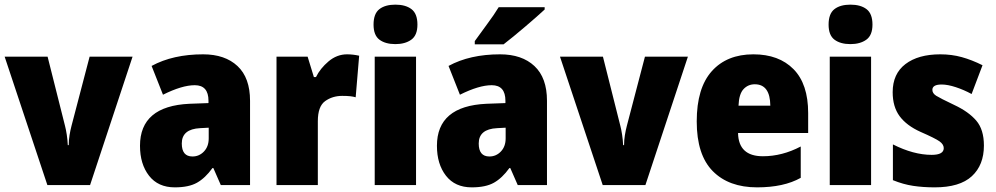

<svg xmlns="http://www.w3.org/2000/svg" viewBox="-20 -797 4290 827"><path d="M368 0 551 -553H366L288 -255Q283 -236 279.5 -214.5Q276 -193 276 -172H272Q271 -195 267.5 -217.5Q264 -240 260 -255L185 -553H0L184 0Z M879 -201Q879 -166 858.5 -144.5Q838 -123 809 -123Q763 -123 763 -179Q763 -241 842 -245L879 -247ZM633 -513 682 -389Q764 -430 819 -430Q878 -430 878 -363V-353L796 -350Q583 -340 583 -169Q583 -90 622 -40Q661 10 733 10Q793 10 828.5 -10Q864 -30 895 -73H899L931 0H1057V-363Q1057 -462 1003 -512.5Q949 -563 855 -563Q725 -563 633 -513Z M1341 -465H1332L1305 -553H1171V0H1349V-275Q1349 -339 1380.5 -361.5Q1412 -384 1454 -384Q1475 -384 1488.5 -382.5Q1502 -381 1512 -378L1527 -557Q1500 -563 1475 -563Q1431 -563 1395 -532.5Q1359 -502 1341 -465Z M1589 -691Q1589 -645 1614.5 -626Q1640 -607 1683 -607Q1725 -607 1751.5 -626Q1778 -645 1778 -691Q1778 -738 1752.5 -757.5Q1727 -777 1683 -777Q1639 -777 1614 -757.5Q1589 -738 1589 -691ZM1594 -553V0H1772V-553Z M2128 -766Q2108 -733 2078.5 -693.5Q2049 -654 2025 -620V-606H2149Q2188 -636 2242.5 -682.5Q2297 -729 2326 -756V-766ZM2158 -201Q2158 -166 2137.5 -144.5Q2117 -123 2088 -123Q2042 -123 2042 -179Q2042 -241 2121 -245L2158 -247ZM1912 -513 1961 -389Q2043 -430 2098 -430Q2157 -430 2157 -363V-353L2075 -350Q1862 -340 1862 -169Q1862 -90 1901 -40Q1940 10 2012 10Q2072 10 2107.5 -10Q2143 -30 2174 -73H2178L2210 0H2336V-363Q2336 -462 2282 -512.5Q2228 -563 2134 -563Q2004 -563 1912 -513Z M2760 0 2943 -553H2758L2680 -255Q2675 -236 2671.5 -214.5Q2668 -193 2668 -172H2664Q2663 -195 2659.5 -217.5Q2656 -240 2652 -255L2577 -553H2392L2576 0Z M2981 -274Q2981 -130 3050 -60Q3119 10 3241 10Q3356 10 3429 -31V-166Q3349 -124 3266 -124Q3161 -124 3159 -224H3461V-310Q3461 -435 3398 -499Q3335 -563 3225 -563Q3111 -563 3046 -490.5Q2981 -418 2981 -274ZM3298 -342H3161Q3163 -392 3182.5 -413Q3202 -434 3231 -434Q3297 -434 3298 -342Z M3549 -691Q3549 -645 3574.5 -626Q3600 -607 3643 -607Q3685 -607 3711.5 -626Q3738 -645 3738 -691Q3738 -738 3712.5 -757.5Q3687 -777 3643 -777Q3599 -777 3574 -757.5Q3549 -738 3549 -691ZM3554 -553V0H3732V-553Z M4090 -345Q4029 -374 4012.5 -384.5Q3996 -395 3996 -410Q3996 -433 4036 -433Q4062 -433 4097 -421.5Q4132 -410 4165 -392L4212 -516Q4166 -539 4122.5 -551Q4079 -563 4030 -563Q3935 -563 3880 -521Q3825 -479 3825 -400Q3825 -337 3855 -296.5Q3885 -256 3945 -229Q4009 -201 4027 -188Q4045 -175 4045 -159Q4045 -130 3993 -130Q3915 -130 3826 -175V-21Q3870 -3 3913 3.5Q3956 10 4006 10Q4114 10 4166 -38Q4218 -86 4218 -170Q4218 -239 4185 -277.5Q4152 -316 4090 -345Z"/></svg>

Font: Noto Sans UI SemiCondensed Black
Style: Regular
Weight: 900
Width: 4
Designer: Monotype Design Team
Foundry: Monotype Imaging Inc.
Version: 1.001